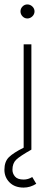

<svg xmlns="http://www.w3.org/2000/svg" viewBox="-52 -663 214 862"><path d="M88.9 8.8Q37.1 38.1 20.5 54.2Q3.9 70.3 3.9 99.1Q3.9 116.2 15.4 129.6Q26.9 143.1 54.2 143.1Q74.2 143.1 92.8 131.8L110.8 162.1Q83.5 179.2 54.2 179.2Q14.2 179.2 -9 156Q-32.2 132.8 -32.2 99.1Q-32.2 62.5 -12 42.7Q8.3 22.9 54.2 0V-463.9H88.9ZM49.1 -589.6Q40 -599.1 40 -611.8Q40 -624.5 49.1 -633.8Q58.1 -643.1 70.8 -643.1Q83.5 -643.1 93.3 -633.8Q103 -624.5 103 -611.8Q103 -599.1 93.3 -589.6Q83.5 -580.1 70.8 -580.1Q58.1 -580.1 49.1 -589.6Z"/></svg>

Font: RawengulkSans
Style: Regular
Weight: 500
Designer: gluk (gluksza@wp.pl)
Foundry: gluk (gluksza@wp.pl)
Version: Version 0.94